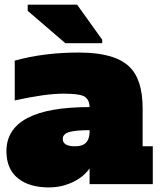

<svg xmlns="http://www.w3.org/2000/svg" viewBox="-20 -798 692 832"><path d="M368.2 -233.9Q306.6 -233.9 279.3 -225.6Q252 -217.3 252 -195.8Q252 -163.6 307.1 -164.1Q368.2 -164.1 368.2 -228ZM368.2 -334Q368.2 -361.8 350.1 -377Q332 -392.1 254.4 -392.1Q176.8 -392.1 43.9 -362.8V-535.2Q171.9 -570.8 324.7 -570.3Q477.5 -569.8 540 -509.3Q598.1 -454.6 598.1 -328.1V-164.1H642.1V0H368.2V-67.9Q330.6 -15.6 257.3 5.4Q229 13.7 192.9 14.2Q106 14.2 57.1 -25.9Q8.3 -65.9 7.8 -142.1Q7.8 -334 368.2 -334ZM100.1 -777.8H314L422.9 -626V-610.8H263.2L100.1 -751Z"/></svg>

Font: AlfaSlabOne-Regular
Style: Regular
Weight: 400
Designer: JM Sole
Foundry: JM Sole
Version: Version 1.001